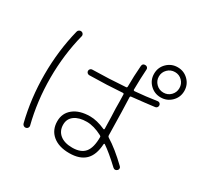

<svg xmlns="http://www.w3.org/2000/svg" viewBox="-182 -1070 1364 1323"><g transform="rotate(30 500.0 -408.5)"><path d="M648.4 -167Q648.4 -173.8 640.6 -177.7Q573.2 -212.9 517.6 -212.9Q456.1 -212.9 420.4 -187Q384.8 -161.1 384.8 -115.2Q384.8 -65.4 419.9 -36.6Q455.1 -7.8 517.6 -7.8Q585.9 -7.8 617.2 -45.4Q648.4 -83 648.4 -167ZM638.7 -227.5Q646.5 -223.6 647.5 -232.4Q645.5 -337.9 642.6 -390.6Q642.6 -409.2 642.1 -446.8Q641.6 -484.4 640.6 -502Q640.6 -509.8 631.8 -509.8Q513.7 -501 370.1 -499Q361.3 -499 354.5 -505.4Q347.7 -511.7 347.7 -521Q347.7 -530.3 354 -536.6Q360.4 -543 369.1 -543Q498 -544.9 630.9 -554.7Q639.6 -554.7 639.6 -564.5Q639.6 -646.5 646.5 -731.4Q648.4 -753.9 670.9 -752.9Q680.7 -752.9 687 -746.1Q693.4 -739.3 692.4 -730.5Q687.5 -661.1 686.5 -567.4Q686.5 -560.5 695.3 -559.6Q779.3 -566.4 869.1 -580.1Q877.9 -581.1 884.8 -575.7Q891.6 -570.3 892.6 -561Q893.6 -551.8 888.2 -544.4Q882.8 -537.1 874 -536.1Q816.4 -528.3 696.3 -515.6Q687.5 -515.6 686.5 -506.8Q687.5 -450.2 690.4 -389.6Q692.4 -326.2 694.3 -206.1Q694.3 -199.2 701.2 -194.3Q776.4 -148.4 866.2 -61.5Q873 -55.7 873 -46.4Q873 -37.1 866.2 -31.2Q849.6 -16.6 834 -30.3Q753.9 -105.5 700.2 -141.6Q698.2 -142.6 695.8 -141.1Q693.4 -139.6 693.4 -136.7Q688.5 -48.8 645 -6.8Q601.6 35.2 518.6 35.2Q434.6 35.2 386.2 -5.4Q337.9 -45.9 337.9 -115.2Q337.9 -179.7 386.7 -218.3Q435.5 -256.8 518.6 -256.8Q572.3 -256.8 638.7 -227.5ZM814 -674.3Q837.9 -650.4 872.1 -650.4Q906.2 -650.4 929.7 -674.3Q953.1 -698.2 953.1 -731.9Q953.1 -765.6 929.7 -789.6Q906.2 -813.5 872.1 -813.5Q837.9 -813.5 814 -789.6Q790 -765.6 790 -731.9Q790 -698.2 814 -674.3ZM787.1 -816.9Q822.3 -851.6 872.1 -851.6Q921.9 -851.6 957 -816.9Q992.2 -782.2 992.2 -731.9Q992.2 -681.6 957 -647Q921.9 -612.3 872.1 -612.3Q822.3 -612.3 787.1 -647Q752 -681.6 752 -731.9Q752 -782.2 787.1 -816.9ZM173.8 33.2Q164.1 35.2 155.8 30.3Q147.5 25.4 144.5 14.6Q100.6 -161.1 100.6 -350.1Q100.6 -539.1 144.5 -714.8Q146.5 -724.6 155.3 -730Q164.1 -735.4 173.8 -733.4Q182.6 -731.4 188 -723.6Q193.4 -715.8 191.4 -707Q147.5 -535.2 147.5 -350.1Q147.5 -165 191.4 6.8Q193.4 15.6 188 23.4Q182.6 31.2 173.8 33.2Z"/></g></svg>

Font: Rounded-X Mgen+ 2m light
Style: Regular
Weight: 200
Designer: [Source Han Sans]
Ryoko NISHIZUKA  (kana & ideographs); Paul D. Hunt (Latin, Greek & Cyrillic); Wenlong ZHANG  (bopomofo
Version: Version 1.059.20150602